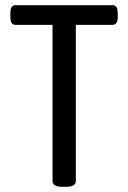

<svg xmlns="http://www.w3.org/2000/svg" viewBox="-20 -720 494 742"><path d="M221 2Q201 2 192 -4Q183 -10 183 -20V-624H39Q20 -624 20 -654V-670Q20 -700 39 -700H415Q435 -700 435 -670V-654Q435 -624 415 -624H273V-20Q273 -10 264 -4Q255 2 235 2Z"/></svg>

Font: Asap Condensed VF Beta
Style: Regular
Weight: 400
Designer: Pablo Cosgaya
Foundry: Omnibus-Type
Version: Version 1.008